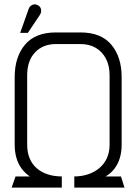

<svg xmlns="http://www.w3.org/2000/svg" viewBox="-20 -855 622 876"><path d="M535 -195V-503Q535 -595 488 -651Q441 -707 347 -707H235Q141 -707 94 -651Q47 -595 47 -503V-195Q47 -162 55 -134.5Q63 -107 78.5 -86Q94 -65 116 -50H51L33 1H262V-50Q227 -50 198 -59.5Q169 -69 148 -87Q127 -105 115.5 -132Q104 -159 104 -195V-512Q104 -578 140 -616Q176 -654 235 -654H347Q387 -654 416.5 -637Q446 -620 463 -588Q480 -556 480 -512V-195Q480 -160 467.5 -133Q455 -106 432.5 -87.5Q410 -69 381 -59.5Q352 -50 319 -50V1H548L532 -50H462Q487 -65 503 -86.5Q519 -108 527 -135Q535 -162 535 -195ZM160 -784Q166 -792 167.5 -801Q169 -810 165.5 -818Q162 -826 153 -831Q144 -836 135.5 -835Q127 -834 120 -828Q113 -822 110 -812L72 -705H107Z"/></svg>

Font: Advent Pro
Style: Regular
Weight: 400
Designer: VivaRado, Andreas Kalpakidis
Foundry: VivaRado, Andreas Kalpakidis
Version: Version 3.000